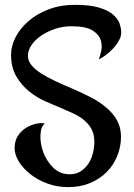

<svg xmlns="http://www.w3.org/2000/svg" viewBox="-20 -683 548 788"><path d="M164.1 -176.8Q147.5 -163.1 146 -128.4Q144.5 -93.8 157.7 -58.1Q170.9 -22.5 198.2 4.9Q225.6 32.2 266.6 32.2Q293 32.2 312 19.5Q331.1 6.8 343.3 -12.2Q355.5 -31.2 361.3 -54.7Q367.2 -78.1 367.2 -100.6Q367.2 -132.8 355 -154.3Q342.8 -175.8 322.8 -191.9Q302.7 -208 276.9 -219.2Q251 -230.5 224.6 -242.2Q200.2 -252 166 -267.1Q131.8 -282.2 100.6 -307.1Q69.3 -332 47.4 -368.7Q25.4 -405.3 25.4 -459Q25.4 -494.1 43.9 -530.3Q62.5 -566.4 96.7 -596.2Q130.9 -626 179.2 -644.5Q227.5 -663.1 288.1 -663.1Q347.7 -663.1 384.8 -652.3Q421.9 -641.6 442.4 -624.5Q462.9 -607.4 470.2 -587.4Q477.5 -567.4 477.5 -549.8Q477.5 -532.2 466.8 -514.2Q456.1 -496.1 441.4 -481Q426.8 -465.8 411.1 -454.6Q395.5 -443.4 385.7 -439.5Q390.6 -452.1 395.5 -474.6Q400.4 -497.1 393.1 -519.5Q385.7 -542 358.9 -558.6Q332 -575.2 272.5 -575.2Q238.3 -575.2 206.1 -564.5Q173.8 -553.7 148.9 -536.6Q124 -519.5 109.4 -498Q94.7 -476.6 94.7 -454.1Q94.7 -432.6 109.9 -414.6Q125 -396.5 150.9 -380.4Q176.8 -364.3 210.4 -348.6Q244.1 -333 281.2 -317.4Q317.4 -301.8 352.5 -283.7Q387.7 -265.6 415.5 -242.2Q443.4 -218.8 460 -189.5Q476.6 -160.2 476.6 -122.1Q476.6 -81.1 461.4 -43.5Q446.3 -5.9 418.5 22.5Q390.6 50.8 350.6 67.9Q310.5 85 259.8 85Q214.8 85 174.8 70.3Q134.8 55.7 105 32.2Q75.2 8.8 57.6 -19.5Q40 -47.9 40 -75.2Q40 -104.5 53.2 -125Q66.4 -145.5 85.9 -157.7Q105.5 -169.9 126.5 -174.8Q147.5 -179.7 164.1 -176.8Z"/></svg>

Font: Rancho
Style: Regular
Weight: 400
Designer: Font Diner, Inc
Foundry: Font Diner, Inc
Version: Version 1.000